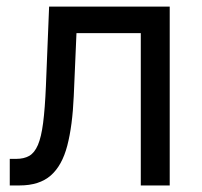

<svg xmlns="http://www.w3.org/2000/svg" viewBox="-20 -566 615 586"><path d="M9.8 0V-81.1H29.3Q53.2 -81.1 69.3 -90.3Q85.4 -99.6 95.7 -123.5Q106 -147.5 111.6 -190.9Q117.2 -234.4 120.1 -302.7L129.9 -545.9H498V0H409.7V-464.8H213.4L205.1 -272.5Q201.2 -182.1 185.3 -121.3Q169.4 -60.5 134.8 -30.3Q100.1 0 39.6 0Z"/></svg>

Font: Inter Variable
Style: Regular
Weight: 400
Designer: Rasmus Andersson
Foundry: rsms
Version: Version 4.001;git-9221beed3